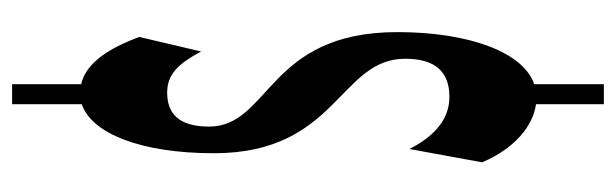

<svg xmlns="http://www.w3.org/2000/svg" viewBox="-370 -522 1017 317"><g transform="rotate(-90 138.5 -363.5)"><path d="M125 -852V-737C77 -721 44 -640 44 -519C44 -315 200 -312 200 -203C200 -154 179 -130 137 -130C103 -130 74 -151 51 -196L29 -76C52 -22 89 8 125 13V125H158V10C211 -8 244 -98 244 -216C244 -431 88 -426 88 -527C88 -577 110 -596 144 -596C175 -596 192 -577 212 -540L236 -642C217 -693 193 -730 158 -738V-852Z"/></g></svg>

Font: 寒蝉无机体 CompactMedium
Style: Regular
Weight: 500
Width: 3
Designer: ChillTanhei {Warren2060}; 
Source Han Sans {Ryoko NISHIZUKA 西塚涼子 (kana, bopomofo & ideographs); Paul D. Hunt (Latin, Gre
Foundry: ChillType&Adobe
Version: Version 1.000;Glyphs 3.1.1 (3135)